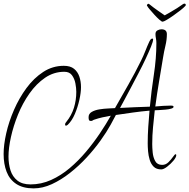

<svg xmlns="http://www.w3.org/2000/svg" viewBox="-29 -895 1048 1062"><path d="M991 -875Q997 -875 998.5 -870Q1000 -865 995 -861Q987 -852 969 -838Q951 -824 930.5 -809.5Q910 -795 893 -785Q876 -775 870 -775Q865 -775 852 -786.5Q839 -798 825 -813.5Q811 -829 799.5 -842.5Q788 -856 786 -861Q782 -863 784 -866Q784 -870 788.5 -873Q793 -876 798 -871Q820 -853 846 -835Q872 -817 882 -810Q891 -815 910.5 -826Q930 -837 950.5 -850Q971 -863 983 -872Q988 -875 991 -875ZM157 147Q98 147 61 122.5Q24 98 7.5 55Q-9 12 -9 -43Q-9 -94 5.5 -158Q20 -222 48.5 -287.5Q77 -353 117.5 -408Q158 -463 210 -497Q262 -531 324 -531Q360 -531 380.5 -514.5Q401 -498 410 -471Q419 -444 419 -413Q419 -383 410 -342.5Q401 -302 385 -264.5Q369 -227 346 -205Q344 -204 341.5 -202Q339 -200 336 -200Q331 -200 331 -206Q331 -214 338 -221Q367 -257 380 -299Q393 -341 393 -387Q393 -408 388 -434Q383 -460 369 -479Q355 -498 327 -498Q269 -498 220.5 -465Q172 -432 134 -378Q96 -324 70.5 -261Q45 -198 31.5 -137Q18 -76 18 -29Q18 12 29 47Q40 82 67 103.5Q94 125 140 125Q199 125 253.5 100.5Q308 76 356.5 35Q405 -6 447 -56Q489 -106 523.5 -157.5Q558 -209 584 -255Q561 -251 538 -246Q515 -241 492 -233Q488 -232 484 -229Q480 -226 475 -226Q465 -226 463 -231.5Q461 -237 461 -247Q461 -266 478.5 -276Q496 -286 520.5 -290Q545 -294 569.5 -295Q594 -296 607 -297Q644 -362 681 -427Q718 -492 751 -559Q764 -585 774.5 -612Q785 -639 797 -665Q799 -670 803 -675.5Q807 -681 814 -682Q818 -680 818 -677Q818 -666 806.5 -637.5Q795 -609 777 -570.5Q759 -532 737 -490Q715 -448 694.5 -409Q674 -370 658 -340.5Q642 -311 635 -298Q676 -300 717.5 -302Q759 -304 800 -305Q808 -390 822 -481.5Q836 -573 836 -657Q836 -670 833.5 -682.5Q831 -695 831 -707Q831 -721 842 -727Q853 -733 864 -733Q894 -733 894 -706Q894 -675 886 -642Q878 -609 873 -577Q862 -510 850.5 -442Q839 -374 830 -306Q852 -308 874 -309.5Q896 -311 917 -311Q921 -311 926 -310Q931 -309 931 -304Q931 -298 917.5 -294Q904 -290 885 -288.5Q866 -287 849.5 -286Q833 -285 827 -285Q822 -239 817.5 -192Q813 -145 813 -98Q813 -79 815.5 -52Q818 -25 829.5 -4Q841 17 868 17Q888 17 903 2Q918 -13 928 -27.5Q938 -42 942 -42Q946 -42 946 -37Q946 -25 930.5 -6.5Q915 12 895.5 27Q876 42 863 42Q836 42 821 27Q806 12 799 -11Q792 -34 790 -58.5Q788 -83 788 -102Q788 -147 791 -192.5Q794 -238 798 -283Q752 -279 705.5 -272.5Q659 -266 612 -259L583 -205Q561 -165 527 -117.5Q493 -70 450 -23.5Q407 23 358 61.5Q309 100 258 123.5Q207 147 157 147Z"/></svg>

Font: Licorice
Style: Regular
Weight: 400
Designer: Robert E. Leuschke
Foundry: Robert E. Leuschke
Version: Version 1.010; ttfautohint (v1.8.3)